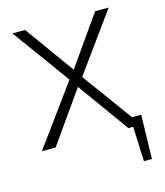

<svg xmlns="http://www.w3.org/2000/svg" viewBox="-124 -752 894 1040"><g transform="rotate(-15 323.0 -231.5)"><path d="M604 -52 598 195H553L545 0H518L312 -286L110 0H33L278 -336L44 -658H115L314 -382L508 -658H584L348 -332L552 -52Z"/></g></svg>

Font: Ysabeau Semilight
Style: Regular
Weight: 300
Designer: Christian Thalmann (Catharsis Fonts)
Version: Version 0.003